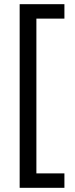

<svg xmlns="http://www.w3.org/2000/svg" viewBox="-20 -738 357 918"><path d="M288 160V91H154V-649H288V-718H74V160Z"/></svg>

Font: Noto Sans Lao Looped Condensed
Style: Regular
Weight: 400
Width: 3
Designer: Mark Frömberg, Ben Mitchell
Foundry: The Fontpad Ltd
Version: Version 1.002